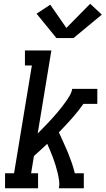

<svg xmlns="http://www.w3.org/2000/svg" viewBox="-20 -1004 563 1024"><path d="M7 0V-80H55L150 -655H113V-735H254L181 -292Q195 -306 208 -319.5Q221 -333 234.5 -347Q248 -361 260.5 -375Q273 -389 285.5 -403.5Q298 -418 309.5 -433Q321 -448 332 -463.5Q343 -479 352.5 -495.5Q362 -512 365 -530H499V-450H425Q396 -409 362.5 -371.5Q329 -334 294 -298Q306 -271 318.5 -244.5Q331 -218 342 -191Q353 -164 362.5 -136.5Q372 -109 379 -80H427V0H294Q298 -21 295 -42Q292 -63 287 -83.5Q282 -104 276 -123.5Q270 -143 263 -162Q256 -181 248 -199.5Q240 -218 232 -237Q215 -221 197 -204.5Q179 -188 161 -172L146 -80H183V0ZM281 -801 175 -931 248 -979 334 -855 461 -984 523 -926 372 -801Z"/></svg>

Font: Iosevka Curly Slab MdObl
Style: Regular
Weight: 500
Italic angle: -9°
Monospace: yes
Designer: Belleve Invis
Foundry: Belleve Invis
Version: Version 11.0.0; ttfautohint (v1.8.3)